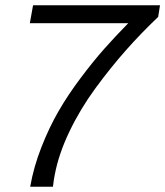

<svg xmlns="http://www.w3.org/2000/svg" viewBox="-20 -706 625 726"><path d="M94.2 0Q106.9 -73.7 136.5 -149.2Q166 -224.6 201.7 -286.1Q237.3 -347.7 285.4 -411.6Q333.5 -475.6 374.8 -522Q416 -568.4 464.8 -618.2H92.8L105 -686H585L578.1 -642.1Q514.2 -581.5 456.3 -516.1Q398.4 -450.7 341.1 -372.6Q283.7 -294.4 242.7 -209Q201.7 -123.5 187 -44.9Q184.1 -32.7 180.2 0Z"/></svg>

Font: Archivo Light
Style: Italic
Weight: 300
Italic angle: -10°
Designer: Hector Gatti
Foundry: Omnibus-Type
Version: Version 2.001